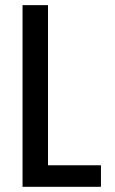

<svg xmlns="http://www.w3.org/2000/svg" viewBox="-20 -720 443 740"><path d="M66.9 0V-700.2H165V-83H369.1V0Z"/></svg>

Font: LT Superior Med
Style: Regular
Weight: 500
Designer: Daniel Lyons
Foundry: LyonsType
Version: Version 1.000